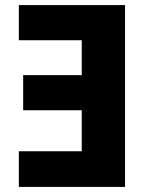

<svg xmlns="http://www.w3.org/2000/svg" viewBox="-20 -734 595 754"><path d="M54 0V-140H301V-301H71V-439H301V-576H54V-714H471V0Z"/></svg>

Font: Noto Sans ExtraBold
Style: Regular
Weight: 800
Designer: Monotype Design Team
Foundry: Monotype Imaging Inc.
Version: Version 2.007